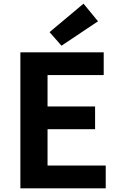

<svg xmlns="http://www.w3.org/2000/svg" viewBox="-20 -1026 655 1046"><path d="M91 0V-741H545V-617H239V-446H498V-322H239V-124H556V0ZM315 -777 250 -851 435 -1006 514 -910Z"/></svg>

Font: Source Han Sans TC
Style: Bold
Weight: 700
Designer: Ryoko NISHIZUKA Ë•øÂ°öÊ∂ºÂ≠ê (kana, bopomofo & ideographs); Paul D. Hunt (Latin, Greek & Cyrillic); Sandoll Communicatio
Foundry: Adobe
Version: Version 2.004;hotconv 1.0.118;makeotfexe 2.5.65603